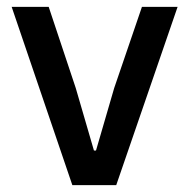

<svg xmlns="http://www.w3.org/2000/svg" viewBox="-20 -540 552 560"><path d="M319 0 498 -520H394L313 -283L260 -101H254L201 -283L122 -520H14L191 0Z"/></svg>

Font: IBMKR Medm
Style: Regular
Weight: 500
Designer: Mike Abbink; Paul van der Laan; Pieter van Rosmalen; Wujin Sim; Chorong Kim; Dohee Lee;
Foundry: Sandoll Inc.
Version: Version 1.002